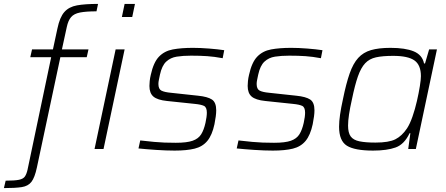

<svg xmlns="http://www.w3.org/2000/svg" viewBox="-88 -763 2283 983"><path d="M536 -676 550 -743H603L589 -676ZM-68 200 -59 162Q-13 162 9 157.5Q31 153 39.5 140.5Q48 128 53 106L174 -470H67L76 -510H183L206 -617Q218 -675 241.5 -701.5Q265 -728 306 -735.5Q347 -743 414 -743L406 -705Q353 -705 322 -699Q291 -693 276 -675.5Q261 -658 254 -625L229 -510H365L356 -470H221L101 94Q90 146 73 168Q56 190 23 195Q-10 200 -68 200ZM396 0 504 -510H550L442 0Z M806 8Q763 8 711 4.5Q659 1 621 -3L630 -44Q673 -39 701 -36.5Q729 -34 754 -33Q779 -32 812 -32Q869 -32 898.5 -42.5Q928 -53 942 -75.5Q956 -98 964 -134Q971 -166 971 -186Q971 -214 956 -221Q941 -228 910 -231L767 -246Q718 -251 697.5 -268.5Q677 -286 677 -323Q677 -334 678.5 -348.5Q680 -363 684 -380Q698 -444 726 -473Q754 -502 797 -510Q840 -518 900 -518Q937 -518 982 -514.5Q1027 -511 1060 -506L1052 -465Q1009 -473 973 -475.5Q937 -478 890 -478Q849 -478 817 -473Q785 -468 763 -447.5Q741 -427 731 -381Q728 -366 725.5 -354.5Q723 -343 723 -333Q723 -307 738.5 -299Q754 -291 787 -288L926 -273Q975 -268 997 -253.5Q1019 -239 1019 -198Q1019 -172 1010 -127Q998 -71 973.5 -41.5Q949 -12 908.5 -2Q868 8 806 8Z M1309 8Q1266 8 1214 4.5Q1162 1 1124 -3L1133 -44Q1176 -39 1204 -36.5Q1232 -34 1257 -33Q1282 -32 1315 -32Q1372 -32 1401.5 -42.5Q1431 -53 1445 -75.5Q1459 -98 1467 -134Q1474 -166 1474 -186Q1474 -214 1459 -221Q1444 -228 1413 -231L1270 -246Q1221 -251 1200.5 -268.5Q1180 -286 1180 -323Q1180 -334 1181.5 -348.5Q1183 -363 1187 -380Q1201 -444 1229 -473Q1257 -502 1300 -510Q1343 -518 1403 -518Q1440 -518 1485 -514.5Q1530 -511 1563 -506L1555 -465Q1512 -473 1476 -475.5Q1440 -478 1393 -478Q1352 -478 1320 -473Q1288 -468 1266 -447.5Q1244 -427 1234 -381Q1231 -366 1228.5 -354.5Q1226 -343 1226 -333Q1226 -307 1241.5 -299Q1257 -291 1290 -288L1429 -273Q1478 -268 1500 -253.5Q1522 -239 1522 -198Q1522 -172 1513 -127Q1501 -71 1476.5 -41.5Q1452 -12 1411.5 -2Q1371 8 1309 8Z M1822 8Q1728 8 1688 -17Q1648 -42 1648 -114Q1648 -141 1653 -176Q1658 -211 1668 -256Q1684 -335 1702 -386.5Q1720 -438 1746 -466.5Q1772 -495 1811.5 -506.5Q1851 -518 1911 -518Q1987 -518 2030.5 -500Q2074 -482 2083 -438H2088L2109 -510H2149L2041 0H2002L2013 -81H2009Q1982 -24 1937.5 -8Q1893 8 1822 8ZM1834 -33Q1903 -33 1936.5 -50Q1970 -67 1996 -106Q2011 -129 2024 -166.5Q2037 -204 2046.5 -245.5Q2056 -287 2061.5 -321.5Q2067 -356 2067 -373Q2067 -430 2034 -453.5Q2001 -477 1925 -477Q1871 -477 1837 -469.5Q1803 -462 1781.5 -439Q1760 -416 1744.5 -372Q1729 -328 1714 -255Q1704 -211 1699 -177.5Q1694 -144 1694 -120Q1694 -83 1707.5 -64.5Q1721 -46 1752 -39.5Q1783 -33 1834 -33Z"/></svg>

Font: Saira ExtraLight
Style: Italic
Weight: 200
Italic angle: -12°
Designer: Hector Gatti with collaboration of the Omnibus-Type team
Foundry: Omnibus-Type
Version: Version 1.100; ttfautohint (v1.8.3)